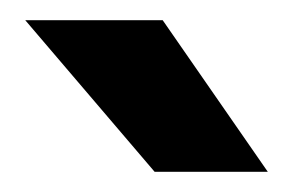

<svg xmlns="http://www.w3.org/2000/svg" viewBox="-20 -735 290 190"><path d="M5 -715H141L245 -565H133Z"/></svg>

Font: PT Root UI Bold
Style: Regular
Weight: 700
Designer: Vitaly Kuzmin
Foundry: ParaType Ltd.
Version: Version 2.000G